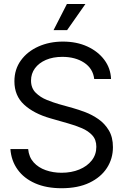

<svg xmlns="http://www.w3.org/2000/svg" viewBox="-20 -950 631 982"><path d="M294.9 12.7Q216.8 12.7 159.7 -12.5Q102.5 -37.6 70.1 -82.8Q37.6 -127.9 33.2 -187.5H124Q127.9 -146.5 152.1 -119.6Q176.3 -92.8 213.9 -79.6Q251.5 -66.4 294.9 -66.4Q345.2 -66.4 385.5 -83Q425.8 -99.6 449.2 -129.4Q472.7 -159.2 472.7 -199.2Q472.7 -235.4 452.1 -257.8Q431.6 -280.3 398.7 -294.4Q365.7 -308.6 327.1 -319.3L238.3 -344.7Q152.8 -369.1 103.3 -414.8Q53.7 -460.4 53.7 -534.2Q53.7 -595.2 86.7 -640.9Q119.6 -686.5 176 -711.9Q232.4 -737.3 301.8 -737.3Q372.1 -737.3 426.8 -712.2Q481.4 -687 513.7 -643.8Q545.9 -600.6 547.9 -545.9H461.9Q455.6 -599.6 410.4 -629.4Q365.2 -659.2 298.8 -659.2Q251 -659.2 214.8 -643.6Q178.7 -627.9 158.7 -600.6Q138.7 -573.2 138.7 -538.1Q138.7 -499.5 162.6 -475.8Q186.5 -452.1 219.5 -439Q252.4 -425.8 279.3 -418L352.5 -397.5Q380.9 -389.6 415.8 -376.5Q450.7 -363.3 483.2 -340.8Q515.6 -318.4 536.6 -283.4Q557.6 -248.5 557.6 -197.3Q557.6 -138.7 526.9 -91.1Q496.1 -43.5 437.5 -15.4Q378.9 12.7 294.9 12.7ZM253.9 -795.9 322.3 -929.7H417L323.2 -795.9Z"/></svg>

Font: Inter Tight
Style: Regular
Weight: 400
Designer: Rasmus Andersson
Foundry: rsms
Version: Version 3.002